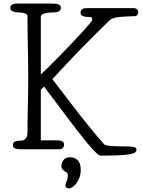

<svg xmlns="http://www.w3.org/2000/svg" viewBox="-20 -841 799 1082"><path d="M38 0ZM210 -421Q230 -440 259.5 -469Q289 -498 321 -531Q353 -564 385 -597.5Q417 -631 442.5 -659Q468 -687 484 -706Q500 -725 500 -730Q500 -744 490.5 -744.5Q481 -745 468 -746Q458 -746 446 -751Q434 -756 434 -770Q434 -780 441 -787.5Q448 -795 468 -795H736Q745 -795 752 -789Q759 -783 759 -771Q759 -764 754 -757Q749 -750 739 -750Q721 -749 700 -748.5Q679 -748 659.5 -746Q640 -744 624 -740Q608 -736 600 -729Q564 -694 523.5 -654Q483 -614 441 -571Q399 -528 357 -483Q315 -438 275 -395Q330 -323 383 -254Q405 -225 429.5 -194Q454 -163 478 -133Q502 -103 525 -76Q548 -49 567 -28Q575 -20 609.5 -18Q644 -16 686 -16Q709 -16 729 -13.5Q749 -11 749 2Q749 11 742 17.5Q735 24 713 28Q691 32 651.5 34Q612 36 547 36Q538 36 518 16.5Q498 -3 471.5 -35Q445 -67 413 -108.5Q381 -150 348.5 -193Q316 -236 285 -278Q254 -320 228 -353L210 -335V-50H306Q317 -50 329 -45Q341 -40 341 -27Q341 -13 333.5 -6.5Q326 0 316 0H99Q92 0 84 -0.5Q76 -1 69 -3Q62 -5 57.5 -9.5Q53 -14 53 -23Q53 -40 65.5 -44Q78 -48 87 -48Q93 -48 101 -48.5Q109 -49 116.5 -53.5Q124 -58 129.5 -67.5Q135 -77 135 -94Q135 -171 137 -245Q139 -319 139 -401Q139 -484 137 -574.5Q135 -665 135 -748Q135 -757 128.5 -761.5Q122 -766 113 -768Q104 -770 94.5 -770.5Q85 -771 79 -771Q68 -771 53 -776.5Q38 -782 38 -796Q38 -805 42.5 -810Q47 -815 54 -817.5Q61 -820 67.5 -820.5Q74 -821 79 -821H267Q299 -821 311 -816Q323 -811 323 -796Q323 -788 318.5 -783Q314 -778 308 -775.5Q302 -773 294.5 -772Q287 -771 281 -771Q276 -771 264.5 -770.5Q253 -770 241 -768Q229 -766 219.5 -760.5Q210 -755 210 -746ZM326 94Q326 76 338 60.5Q350 45 378 45Q398 45 416.5 61Q435 77 435 117Q435 140 428 159Q421 178 410.5 191.5Q400 205 389 213Q378 221 370 221Q365 221 357 218Q349 215 349 202Q349 193 355.5 180.5Q362 168 362 142Q362 136 356.5 132Q351 128 344 123.5Q337 119 331.5 112.5Q326 106 326 94Z"/></svg>

Font: Life Savers
Style: Bold
Weight: 700
Designer: Pablo Impallari, Rodrigo Fuenzalida, Brenda Gallo
Foundry: Pablo Impallari, Rodrigo Fuenzalida, Brenda Gallo
Version: Version 3.001; ttfautohint (v0.95) -l 8 -r 50 -G 200 -x 14 -